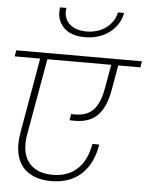

<svg xmlns="http://www.w3.org/2000/svg" viewBox="-63 -1055 849 1088"><g transform="rotate(5 361.5 -511.5)"><path d="M147 -705 72 -276C68 -253 66 -232 66 -211C66 -91 137 -19 270 -19C410 -19 499 -102 523 -249H484C463 -125 390 -55 275 -55C166 -55 106 -115 106 -216C106 -235 108 -255 112 -276L188 -705H551L527 -569C507 -456 462 -407 371 -407C362 -407 354 -407 349 -408L343 -372C350 -371 360 -371 373 -371C486 -371 543 -431 567 -568L591 -705H717L723 -740H8L2 -705ZM271 -886C297 -861 336 -848 389 -848C511 -848 586 -926 598 -1004H563C553 -944 493 -881 395 -881C310 -881 268 -927 268 -984C268 -988 269 -995 270 -1004H234C233 -998 232 -989 232 -978C232 -941 245 -911 271 -886Z"/></g></svg>

Font: Momo Neue ExtLt
Style: Italic
Weight: 200
Italic angle: -10°
Designer: Ninad Kale (Devanagari), Jonny Pinhorn (Latin)
Foundry: Indian Type Foundry
Version: 4.004